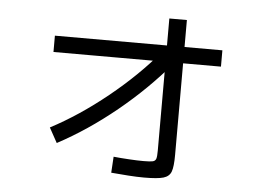

<svg xmlns="http://www.w3.org/2000/svg" viewBox="-47 -678 1033 755"><g transform="rotate(5 469.0 -301.0)"><path d="M575.2 -484.4 625 -443.4Q535.2 -336.9 422.9 -245.1Q310.5 -153.3 193.4 -90.8L161.1 -149.4Q272.5 -208 382.3 -296.9Q492.2 -385.7 575.2 -484.4ZM417 6.8 420.9 -56.6Q449.2 -53.7 481.9 -51.8Q514.6 -49.8 539.1 -49.8Q566.4 -49.8 576.2 -52.2Q585.9 -54.7 588.9 -63.5Q591.8 -72.3 591.8 -95.7V-617.2H661.1V-85Q661.1 -38.1 653.8 -18.6Q646.5 1 623.5 7.8Q600.6 14.6 546.9 14.6Q519.5 14.6 484.9 12.2Q450.2 9.8 417 6.8ZM149.4 -510.7H810.5V-446.3H149.4Z"/></g></svg>

Font: WEMIX Pretendard Variable
Style: Regular
Weight: 400
Designer: Base glyphs from Inter by Rasmus Andersson; Hangeul glyphs from Noto Sans CJK(Source Han Sans) by Jang Soo-young and Kan
Foundry: Kil Hyung-jin
Version: Version 1.000;Glyphs 3.2 (3208)